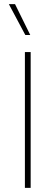

<svg xmlns="http://www.w3.org/2000/svg" viewBox="-20 -913 269 933"><path d="M129 -660V0H101V-660ZM53 -893 127 -743H103L23 -893Z"/></svg>

Font: Work Sans ExtraLight
Style: Regular
Weight: 200
Designer: Wei Huang
Foundry: Wei Huang
Version: Version 2.010; ttfautohint (v1.8.3)